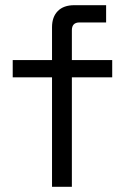

<svg xmlns="http://www.w3.org/2000/svg" viewBox="-20 -720 482 740"><path d="M257 0H180.5V-422H29V-488.5H180.5V-615Q180.5 -654.8 202.8 -677.4Q225 -700 266.5 -700H389V-633.5H286.5Q257 -633.5 257 -603.5V-488.5H412.5V-422H257Z"/></svg>

Font: Space Grotesk Variable Light
Style: Regular
Weight: 300
Designer: Florian Karsten
Foundry: Florian Karsten
Version: Version 2.000